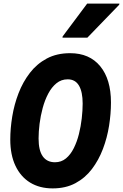

<svg xmlns="http://www.w3.org/2000/svg" viewBox="-20 -1028 682 1065"><path d="M272 17Q200 17 147.2 -15.2Q94.5 -47.5 65.8 -108.2Q37 -169 37 -254Q37 -315.5 48 -382.2Q59 -449 83 -511.2Q107 -573.5 145.8 -623.8Q184.5 -674 239.8 -703.5Q295 -733 369 -733Q476.5 -733 536 -660.5Q595.5 -588 595.5 -459.5Q595.5 -397 585 -330.5Q574.5 -264 551 -202Q527.5 -140 490 -90.5Q452.5 -41 398.5 -12Q344.5 17 272 17ZM285 -128Q320 -128 345.8 -149.2Q371.5 -170.5 389.2 -206Q407 -241.5 417.8 -284.5Q428.5 -327.5 433.5 -371.5Q438.5 -415.5 438.5 -453.5Q438.5 -518.5 418 -553.2Q397.5 -588 355.5 -588Q320 -588 293.2 -566.2Q266.5 -544.5 247.5 -508.5Q228.5 -472.5 216.8 -429Q205 -385.5 199.5 -341.5Q194 -297.5 194 -260Q194 -193.5 217.2 -160.8Q240.5 -128 285 -128ZM326.5 -819 327.5 -826 463.5 -1008H642.5L641 -1001.5L464.5 -819Z"/></svg>

Font: Google Sans Code
Style: Italic
Weight: 400
Italic angle: -10°
Monospace: yes
Designer: Google Sans Code Authors
Foundry: Google LLC
Version: Version 6.000